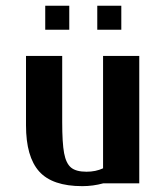

<svg xmlns="http://www.w3.org/2000/svg" viewBox="-20 -633 561 663"><path d="M69.8 0ZM398.9 -530.3ZM136.2 -613.3H219.2V-530.3H136.2ZM315.9 -613.3H398.9V-530.3H315.9ZM335.9 -51.8V-439.9H460.9V0H336.9Q301.3 9.8 264.2 9.8Q160.6 9.8 115.2 -41Q69.8 -91.8 69.8 -200.2V-439.9H194.8V-211.9Q194.8 -139.2 201.4 -104Q208 -68.8 225.3 -54.4Q242.7 -40 278.8 -40Q310.5 -40 335.9 -51.8Z"/></svg>

Font: Pfennig
Style: Bold
Weight: 700
Version: Version 20120410 ; ttfautohint (v0.8)